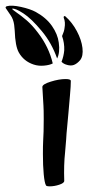

<svg xmlns="http://www.w3.org/2000/svg" viewBox="-114 -656 315 685"><path d="M39.1 -106.4Q39.1 -136.7 40 -153.3Q42 -182.6 42 -231.4Q42 -265.6 41 -279.3L37.1 -345.7Q37.1 -355.5 66.9 -364.7Q96.7 -374 120.1 -374Q138.7 -374 138.7 -367.2Q138.7 -349.6 135.7 -316.4Q132.8 -283.2 129.9 -250Q127.9 -225.6 125.5 -202.1Q123 -178.7 122.1 -159.2L118.2 -112.3Q113.3 -68.4 115.2 -10.7Q115.2 -2.9 97.7 2.9Q80.1 8.8 63.5 8.8Q50.8 8.8 49.8 4.9Q44.9 -3.9 42 -34.2Q39.1 -64.5 39.1 -106.4ZM-92.8 -626Q-94.7 -627.9 -93.8 -630.4Q-92.8 -632.8 -89.8 -633.8Q-72.3 -638.7 -39.1 -631.3Q-5.9 -624 13.7 -613.3Q50.8 -592.8 71.3 -563.5Q91.8 -534.2 95.7 -503.9Q100.6 -468.8 89.8 -447.3Q70.3 -502.9 35.2 -544.9Q-2 -589.8 -30.8 -608.4Q-59.6 -627 -70.3 -625Q-73.2 -624 -56.2 -612.3Q-39.1 -600.6 -19 -583.5Q1 -566.4 21.5 -539.1Q60.5 -488.3 74.2 -429.7Q63.5 -423.8 43.5 -421.9Q23.4 -419.9 5.9 -425.8Q-29.3 -437.5 -46.9 -468.8Q-59.6 -491.2 -61.5 -546.9L-63.5 -567.4Q-66.4 -587.9 -76.2 -601.6ZM171.9 -441.4Q161.1 -428.7 149.4 -424.3Q137.7 -419.9 121.1 -425.8Q112.3 -428.7 105.5 -435.5Q113.3 -455.1 115.2 -476.6Q116.2 -502.9 107.4 -527.3Q115.2 -544.9 116.2 -555.7Q120.1 -577.1 113.3 -592.8Q112.3 -596.7 114.7 -598.1Q117.2 -599.6 119.1 -597.7Q143.6 -576.2 160.2 -544.9Q176.8 -513.7 180.2 -484.9Q183.6 -456.1 171.9 -441.4Z"/></svg>

Font: BKP Parklife Display
Style: Regular
Weight: 400
Designer: Font Diner, Inc.; LA MECHKY PLUS GmbH
Foundry: Font Diner, Inc.; LA MECHKY PLUS GmbH
Version: Version 1.007